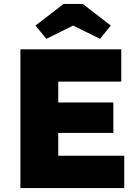

<svg xmlns="http://www.w3.org/2000/svg" viewBox="-20 -949 699 969"><path d="M83 0V-700H592V-537H274V-432H552V-278H274V-163H607V0ZM214 -753 159 -820 301 -929H398L539 -820L485 -753L349 -820Z"/></svg>

Font: Lexend ExtraBold
Style: Regular
Weight: 800
Designer: Bonnie Shaver-Troup, Thomas Jockin
Foundry: Lexend
Version: Version 1.007; ttfautohint (v1.8.3)